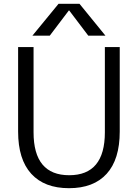

<svg xmlns="http://www.w3.org/2000/svg" viewBox="-20 -977 723 1007"><path d="M341 -922 241 -790H150L287 -957H397L533 -790H443L343 -922ZM530 -283V-730H608V-287Q608 -141 539.5 -65.5Q471 10 342 10Q213 10 144 -65.5Q75 -141 75 -287V-730H156V-283Q156 -58 343 -58Q530 -58 530 -283Z"/></svg>

Font: M PLUS 1p
Style: Regular
Weight: 400
Version: Version 1.062